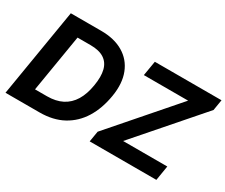

<svg xmlns="http://www.w3.org/2000/svg" viewBox="-117 -1052 1615 1376"><g transform="rotate(30 690.5 -364.0)"><path d="M295.4 0H82L103 -127H283.7Q356.4 -127 408.7 -153.8Q460.9 -180.7 493.2 -233.6Q525.4 -286.6 538.1 -364.3Q551.3 -441.9 538.1 -494.4Q524.9 -546.9 483.6 -573.7Q442.4 -600.6 370.6 -600.6H178.2L199.2 -727.5H385.3Q494.6 -727.5 569.1 -683.3Q643.6 -639.2 675.5 -557.6Q707.5 -476.1 689 -364.3Q670.4 -251.5 619.9 -169.9Q569.3 -88.4 488 -44.2Q406.7 0 295.4 0ZM284.2 -727.5 163.6 0H13.7L134.3 -727.5ZM710.4 0 725.1 -88.4 1175.3 -605.5H809.1L829.6 -727.5H1381.3L1366.7 -638.7L916.5 -122.1H1282.2L1262.2 0Z"/></g></svg>

Font: Inter 28pt
Style: Bold Italic
Weight: 700
Italic angle: -9.3988°
Designer: Rasmus Andersson
Foundry: rsms
Version: Version 4.001;git-66647c0bb